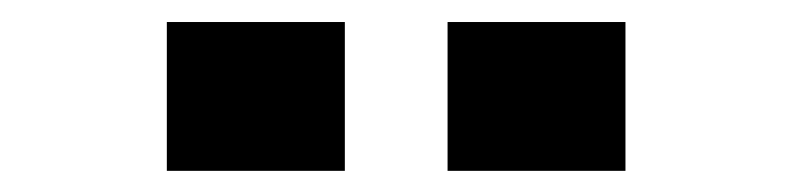

<svg xmlns="http://www.w3.org/2000/svg" viewBox="-20 -782 730 177"><path d="M133.8 -761.7H297.9V-624.5H133.8ZM392.6 -761.7H556.6V-624.5H392.6Z"/></svg>

Font: Black Ops One [rus by aLiNcE]
Style: Regular
Weight: 400
Designer: James Grieshaber
Foundry: James Grieshaber
Version: Version 1.002;May 25, 2024;FontCreator 13.0.0.2680 64-bit